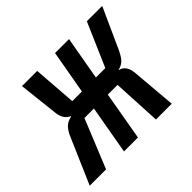

<svg xmlns="http://www.w3.org/2000/svg" viewBox="-150 -722 894 894"><g transform="rotate(-45 296.5 -275.5)"><path d="M140 -287 149 -291Q131.5 -296.5 120.2 -314Q109 -331.5 107 -357.5L85.5 -551H185.5L201.5 -336H265L303 -551H395L357 -336H419L512.5 -551H613.5L522.5 -350Q508.5 -321 496.2 -307.8Q484 -294.5 464 -288.5L455 -285.5Q476.5 -282 488.5 -264Q500.5 -246 502 -216L520.5 0H416.5L404 -240.5H340L298 0H206L248.5 -240.5H186L88 0H-19.5L77.5 -224Q90 -253.5 105 -268.2Q120 -283 140 -287Z"/></g></svg>

Font: JuliaMono SemiBoldItalic
Style: Regular
Weight: 600
Italic angle: -9°
Monospace: yes
Designer: cormullion
Foundry: corm
Version: Version 0.049; ttfautohint (v1.8.4)